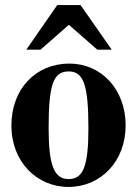

<svg xmlns="http://www.w3.org/2000/svg" viewBox="-20 -724 540 758"><path d="M329 -218C329 -69 309 -17 251 -17C193 -17 172 -73 172 -218C172 -389 190 -442 251 -442C310 -442 329 -389 329 -218ZM476 -229C476 -371 380 -473 254 -473C122 -473 25 -374 25 -228C25 -86 125 14 250 14C379 14 476 -88 476 -229ZM421 -528 298 -704H206L84 -528H140L252 -626L364 -528Z"/></svg>

Font: XITS
Style: Bold
Weight: 700
Designer: MicroPress Inc., with final additions and corrections provided by Coen Hoffman, Elsevier (retired)
Version: Version 1.302